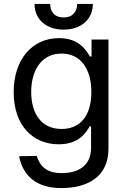

<svg xmlns="http://www.w3.org/2000/svg" viewBox="-20 -748 652 984"><path d="M293.7 215.9C432.5 215.9 535.9 155.2 535.9 14.9V-545.5H449.2V-458.5H441.1C422.2 -488.3 387.4 -552.6 282.3 -552.6C146 -552.6 50.1 -444.6 50.1 -275.6C50.1 -104 149.5 -8.5 280.9 -8.5C385.7 -8.5 421.2 -69.2 439.6 -100.5H446.7V9.2C446.7 99.1 384.9 139.2 295.1 139.2C229.4 139.2 187.5 112.9 168.3 51.1L77.8 52.6C97.7 153.4 167.3 215.9 293.7 215.9ZM139.9 -276.6C139.9 -386 191.4 -473.4 295.5 -473.4C395.2 -473.4 448.2 -392.8 448.2 -276.6C448.2 -158 393.8 -87 295.5 -87C192.8 -87 139.9 -164.8 139.9 -276.6ZM157 -728C157 -650.6 214.8 -596.2 305.8 -596.2C398.1 -596.2 455.6 -650.6 456 -728H375.4C375.4 -691.4 355.5 -658.7 305.8 -658.7C255.7 -658.7 237.2 -691.4 237.2 -728Z"/></svg>

Font: Margiela Sans Text
Style: Regular
Weight: 400
Designer: Stefan Endress, Andreas Faust
Version: Version 1.100;FEAKit 1.0